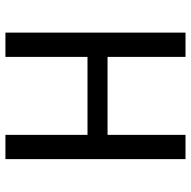

<svg xmlns="http://www.w3.org/2000/svg" viewBox="-18 -685 703 707"><g transform="rotate(90 333.5 -331.5)"><path d="M100.1 0H189.5V-302.2H476.6V0H565.9V-663.1H476.6V-376H189.5V-663.1H100.1Z"/></g></svg>

Font: Basic
Style: Regular
Weight: 400
Designer: Magnus Gaarde
Foundry: Magnus Gaarde
Version: Version 1.001